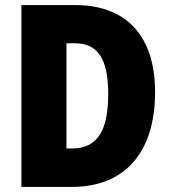

<svg xmlns="http://www.w3.org/2000/svg" viewBox="-20 -734 671 754"><path d="M589 -372C589 -593 476 -714 276 -714H64V0H263C466 0 589 -131 589 -372ZM405 -365C405 -219 361 -151 263 -151H241V-564H274C362 -564 405 -506 405 -365Z"/></svg>

Font: Noto Sans Gurmukhi Condensed Black
Style: Regular
Weight: 900
Width: 3
Designer: Jelle Bosma - Monotype Design Team
Foundry: Monotype Imaging Inc.
Version: Version 2.004